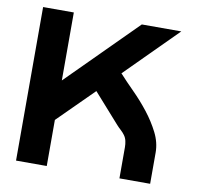

<svg xmlns="http://www.w3.org/2000/svg" viewBox="-78 -781 887 862"><g transform="rotate(10 365.0 -350.0)"><path d="M680 -700 448 -468Q477 -436 514 -399Q551 -362 583.5 -320.5Q616 -279 638.5 -234.5Q661 -190 661 -144V-2H521V-144Q521 -158 518 -172Q515 -186 507 -197Q499 -208 489 -217Q479 -226 470 -236L351 -370L190 -210V0H50V-700H190V-390L500 -700Z"/></g></svg>

Font: CAT North
Style: Regular
Weight: 400
Designer: Peter Wiegel
Foundry: Peter Wiegel
Version: Version 1.000